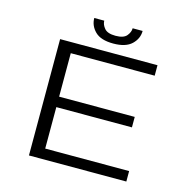

<svg xmlns="http://www.w3.org/2000/svg" viewBox="-122 -993 1119 1116"><g transform="rotate(15 437.5 -435.0)"><path d="M149 0V-700H735V-637H230V-375.5H685V-312.5H230V-63H735V0ZM453.5 -755Q378.5 -755 343.8 -789.2Q309 -823.5 309 -870H369Q369 -846.5 387.8 -824.2Q406.5 -802 454.5 -802Q503 -802 521.5 -824.2Q540 -846.5 540 -870H600Q600 -823.5 564 -789.2Q528 -755 453.5 -755Z"/></g></svg>

Font: Trispace SemiExpanded Light
Style: Regular
Weight: 300
Width: 6
Designer: Tyler Finck
Foundry: Etcetera Type Company
Version: Version 1.210; ttfautohint (v1.8.3)